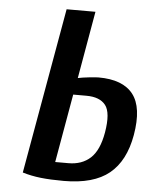

<svg xmlns="http://www.w3.org/2000/svg" viewBox="-52 -743 625 796"><g transform="rotate(5 261.0 -345.0)"><path d="M243 10Q187 10 147 5.5Q107 1 71 -10L193 -700H313L264 -420Q283 -424 311 -427Q339 -430 350 -430Q451 -430 493.5 -375.5Q536 -321 516 -205Q497 -96 432 -43Q367 10 243 10ZM201 -65H256Q312 -65 347.5 -97.5Q383 -130 396 -205Q410 -288 386 -319Q362 -350 306 -350H251Z"/></g></svg>

Font: Cuprum
Style: Bold Italic
Weight: 700
Italic angle: -10°
Designer: Jovanny Lemonad
Foundry: Jovanny Lemonad
Version: Version 3.000